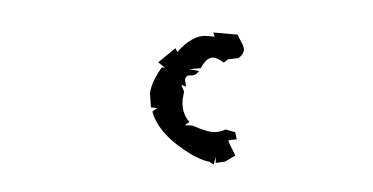

<svg xmlns="http://www.w3.org/2000/svg" viewBox="-29 -663 501 258"><g transform="rotate(5 222.0 -533.5)"><path d="M288.1 -613.3Q293 -606.9 293 -602.1Q293 -596.2 286.6 -590.8L272.9 -587.9L267.6 -583Q259.3 -588.4 252.9 -588.4Q244.1 -588.4 237.3 -572.8L222.2 -570.3L235.4 -568.8Q231.4 -562 224.6 -562Q217.8 -562 217.8 -555.2L219.7 -546.4L213.4 -548.3L217.8 -539.6L216.8 -528.8Q216.8 -510.7 228.5 -499.5L222.7 -494.6L232.9 -495.1Q251.5 -488.8 260.7 -488.8Q269.5 -488.8 277.8 -493.7L291 -491.2L293.9 -481.9L282.7 -479.5Q283.2 -477.1 293.9 -460L280.8 -450.7L268.6 -447.8L267.6 -456.1L266.1 -445.3L259.8 -448.7Q253.4 -448.7 237.3 -455.1Q188.5 -478.5 177.7 -509.3L183.6 -514.2L175.3 -514.6L172.4 -532.7Q172.4 -547.4 185.1 -569.3H189.5L179.7 -575.7L201.2 -596.7L204.1 -591.8Q222.7 -616.7 241.7 -616.7H252.4L250 -622.1H282.7Z"/></g></svg>

Font: Truetypewriter PolyglOTT
Style: Regular
Weight: 400
Designer: Sergey Beatoff a.k.a. Sam_T
Version: Version 3.76